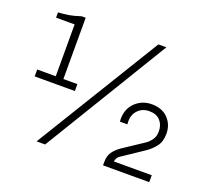

<svg xmlns="http://www.w3.org/2000/svg" viewBox="-117 -839 1096 992"><g transform="rotate(20 431.0 -343.5)"><path d="M50 -312V-350H152V-635H50V-664Q82 -666 107 -670Q132 -674 172 -687H194V-350H271V-312ZM174 0 594 -686H638L221 0ZM539 -1V-20Q539 -54 555 -76Q571 -98 598 -116L705 -187Q722 -198 736 -217Q750 -236 750 -264Q750 -300 729 -323Q708 -346 669 -346Q632 -346 608 -322Q584 -298 584 -262Q584 -258 584 -253Q584 -248 585 -243H544Q543 -247 543 -252Q543 -257 543 -258Q543 -315 580 -349.5Q617 -384 669 -384Q726 -384 758.5 -350Q791 -316 791 -266Q791 -222 770 -195.5Q749 -169 724 -152L612 -77Q596 -67 590.5 -57Q585 -47 585 -39H793V-1Z"/></g></svg>

Font: Chivo Medium Thin
Style: Regular
Weight: 250
Version: Version 2.002